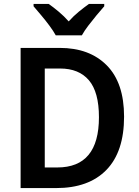

<svg xmlns="http://www.w3.org/2000/svg" viewBox="-20 -958 707 978"><path d="M612 -364Q612 -185 522 -92.5Q432 0 266 0H85V-714H284Q436 -714 524 -625Q612 -536 612 -364ZM484 -361Q484 -489 433 -549Q382 -609 286 -609H208V-105H272Q484 -105 484 -361ZM264 -778Q252 -800 232 -827Q212 -854 190 -880Q168 -906 151 -926V-938H228Q251 -922 278.5 -899Q306 -876 330 -849Q355 -877 381.5 -898.5Q408 -920 433 -938H511V-926Q494 -907 472 -880.5Q450 -854 429.5 -827Q409 -800 397 -778Z"/></svg>

Font: Noto Sans Telugu SemiCondensed SemiBold
Style: Regular
Weight: 600
Width: 4
Designer: Jelle Bosma - Monotype Design Team
Foundry: Monotype Imaging Inc.
Version: Version 2.005; ttfautohint (v1.8.4.7-5d5b)